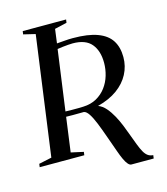

<svg xmlns="http://www.w3.org/2000/svg" viewBox="-140 -839 914 1050"><g transform="rotate(-15 317.0 -314.0)"><path d="M472.5 115.5Q463.5 115.5 453.8 104.2Q444 93 434.5 72.2Q425 51.5 415.5 24.5Q398 -24.5 382.2 -69Q366.5 -113.5 352.2 -148.8Q338 -184 324 -205.2Q310 -226.5 296 -229Q290 -229 271.8 -228.8Q253.5 -228.5 232.5 -228.5Q211.5 -228.5 195.5 -229L169 -34L239.5 -18.5L237 0H-15.5L-13 -18.5L59.5 -34L152 -709L85 -725L87.5 -743H333L330.5 -725L261.5 -709L251 -629.5Q273 -631 295.8 -633Q318.5 -635 342 -635Q428 -635 481 -615.2Q534 -595.5 558.2 -557.5Q582.5 -519.5 582.5 -463.5Q582.5 -412 559.2 -367.8Q536 -323.5 491.2 -291Q446.5 -258.5 379.5 -241Q403 -232.5 422.5 -210Q442 -187.5 457.8 -158.5Q473.5 -129.5 485.2 -100.5Q497 -71.5 504.5 -50Q518.5 -12 529 15.5Q539.5 43 549.5 60.8Q559.5 78.5 571.8 87.2Q584 96 601.5 97L599 115.5ZM199.5 -258Q213 -257.5 233.5 -257.2Q254 -257 273 -257.2Q292 -257.5 300.5 -258Q343.5 -259.5 375.8 -277.5Q408 -295.5 429.8 -324.5Q451.5 -353.5 462 -389Q472.5 -424.5 472.5 -460.5Q472.5 -528.5 439.5 -568Q406.5 -607.5 333.5 -607.5Q323 -607.5 307.8 -606.2Q292.5 -605 276.5 -603.2Q260.5 -601.5 246.5 -599Z"/></g></svg>

Font: Merriweather 144pt
Style: Italic
Weight: 400
Italic angle: -7.8°
Version: Version 2.101